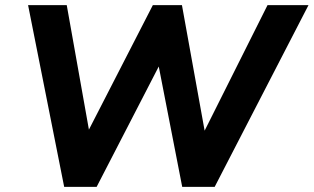

<svg xmlns="http://www.w3.org/2000/svg" viewBox="-20 -725 1217 745"><path d="M229 0 89 -705H239L325 -222L573 -705H686L774 -218L1018 -705H1177L813 0H687L596 -467L355 0Z"/></svg>

Font: Nunito Sans ExtraBold
Style: Italic
Weight: 800
Italic angle: -9°
Designer: Vernon Adams
Foundry: Vernon Adams
Version: Version 3.006; ttfautohint (v1.8.3)